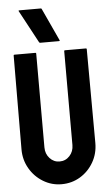

<svg xmlns="http://www.w3.org/2000/svg" viewBox="-62 -968 583 1018"><g transform="rotate(-5 230.0 -459.0)"><path d="M224 10Q171 10 126 -17.5Q81 -45 54.5 -91Q28 -137 28 -192L30 -692Q30 -696 34 -696H146Q150 -696 150 -692V-192Q150 -158 171.5 -134.5Q193 -111 224 -111Q256 -111 277.5 -134.5Q299 -158 299 -192V-692Q299 -696 303 -696H415Q419 -696 419 -692L421 -192Q421 -136 394.5 -90Q368 -44 323.5 -17Q279 10 224 10ZM176 -747Q172 -747 170 -751L77 -924Q75 -928 81 -928H195Q199 -928 200 -924L280 -751Q281 -747 276 -747Z"/></g></svg>

Font: Staatliches
Style: Regular
Weight: 400
Designer: Brian LaRossa & Erica Carras
Foundry: Type Brut Foundry
Version: Version 1.000; ttfautohint (v1.8.2) -l 8 -r 50 -G 200 -x 14 